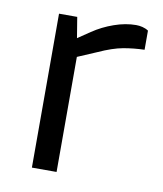

<svg xmlns="http://www.w3.org/2000/svg" viewBox="-64 -559 519 613"><g transform="rotate(10 195.5 -253.0)"><path d="M80 0V-499H139L150 -432L190 -459Q221 -480 258 -493Q295 -506 329 -506Q339 -506 349.5 -503.5Q360 -501 369 -495V-433Q334 -432 300.5 -426Q267 -420 221 -399L160 -373V0Z"/></g></svg>

Font: REM Light
Style: Regular
Weight: 300
Designer: Octavio Pardo
Foundry: Ashler Design
Version: Version 1.005;gftools[0.9.28]